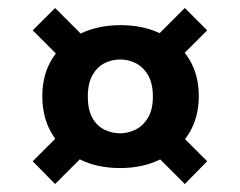

<svg xmlns="http://www.w3.org/2000/svg" viewBox="-20 -539 601 481"><path d="M281 -118Q223 -118 179.5 -140Q136 -162 111 -202.5Q86 -243 86 -298Q86 -353 111.5 -393Q137 -433 181 -454.5Q225 -476 282 -476Q339 -476 383 -454.5Q427 -433 452.5 -393Q478 -353 478 -298Q478 -243 452 -202.5Q426 -162 382 -140Q338 -118 281 -118ZM118 -78 62 -135 155 -228 222 -182ZM443 -78 351 -170 410 -224 499 -135ZM281 -205Q301 -205 320 -214.5Q339 -224 351 -244.5Q363 -265 363 -297Q363 -330 351 -350.5Q339 -371 320.5 -380.5Q302 -390 281 -390Q260 -390 241.5 -380.5Q223 -371 211.5 -350.5Q200 -330 200 -297Q200 -265 211 -244.5Q222 -224 241 -214.5Q260 -205 281 -205ZM152 -373 62 -463 118 -519 215 -422ZM400 -364 346 -422 443 -519 499 -463Z"/></svg>

Font: DM Sans 24pt ExtraBold
Style: Regular
Weight: 800
Designer: Colophon Foundry, Jonny Pinhorn
Foundry: Colophon Foundry
Version: Version 4.004;gftools[0.9.30]